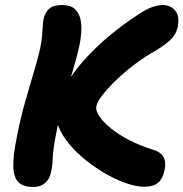

<svg xmlns="http://www.w3.org/2000/svg" viewBox="-20 -731 729 763"><path d="M554 11Q523 11 484 -2Q445 -15 403.5 -38.5Q362 -62 323.5 -92.5Q285 -123 256 -157.5Q227 -192 212.5 -228Q198 -264 205 -297Q215 -346 243 -395Q271 -444 314.5 -492.5Q358 -541 412 -586.5Q466 -632 529 -673Q560 -694 584 -702.5Q608 -711 627 -711Q657 -711 676 -689Q695 -667 686 -623Q680 -595 659.5 -574.5Q639 -554 597 -529Q554 -505 513.5 -474Q473 -443 440.5 -411.5Q408 -380 387 -353Q366 -326 363 -309Q359 -292 375 -268.5Q391 -245 422 -220Q453 -195 495 -173.5Q537 -152 585 -137Q618 -128 629.5 -107.5Q641 -87 634 -55Q628 -23 609.5 -6Q591 11 554 11ZM113 12Q72 12 53 -7Q34 -26 33 -70Q32 -114 47 -187Q62 -264 81.5 -332Q101 -400 117 -453.5Q133 -507 140 -540Q146 -571 147.5 -590.5Q149 -610 149.5 -624.5Q150 -639 153 -655Q159 -682 175.5 -696.5Q192 -711 226 -711Q260 -711 277 -695.5Q294 -680 299.5 -656Q305 -632 303 -604Q301 -576 296 -552Q287 -509 270 -452.5Q253 -396 234 -331Q215 -266 203 -199Q197 -169 194 -148Q191 -127 190 -111Q189 -95 188 -80Q187 -65 183 -49Q178 -20 159.5 -4Q141 12 113 12Z"/></svg>

Font: Shantell Sans
Style: Bold Italic
Weight: 700
Italic angle: -11°
Designer: Stephen Nixon, Anya Danilova, Shantell Martin
Foundry: Arrow Type
Version: Version 1.011;[c5ecc13dd]